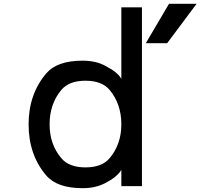

<svg xmlns="http://www.w3.org/2000/svg" viewBox="-20 -988 1163 1019"><path d="M304.7 -149.4Q243.2 -222.7 243.2 -328.1Q243.2 -435.5 304.7 -509.8Q345.7 -559.6 433.6 -559.6Q521.5 -559.6 562.5 -509.8Q624 -435.5 624 -328.1Q624 -222.7 562.5 -149.4Q521.5 -99.6 433.6 -99.6Q345.7 -99.6 304.7 -149.4ZM733.4 -949.2H624V-569.3Q605.5 -604.5 537.1 -639.6Q487.3 -666 418.9 -666Q283.2 -666 225.6 -598.6Q131.8 -488.3 131.8 -328.1Q131.8 -166 225.6 -56.6Q283.2 10.7 418.9 10.7Q486.3 10.7 537.1 -15.6Q599.6 -46.9 624 -85.9V0H733.4ZM753.9 -758.8H867.2L1023.4 -967.8H877Z"/></svg>

Font: OCR-B
Style: Regular
Weight: 400
Version: 1.1